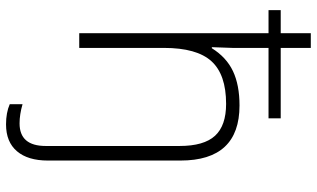

<svg xmlns="http://www.w3.org/2000/svg" viewBox="-225 -575 1040 630"><g transform="rotate(90 295.0 -260.0)"><path d="M388.2 240.2Q349.6 240.2 321.8 228V186Q355.5 195.8 384.8 195.8Q459 195.8 459 109.9V-329.1Q459 -409.2 425.5 -445.6Q392.1 -481.9 320.8 -481.9Q224.6 -481.9 180.9 -433.8Q137.2 -385.7 137.2 -277.8V0H88.9V-621.1H13.2V-661.1H88.9V-759.8H137.2V-661.1H368.2V-621.1H137.2V-502.9L134.8 -435.1H138.2Q168 -482.9 213.4 -504.4Q258.8 -525.9 326.2 -525.9Q506.8 -525.9 506.8 -332V103Q506.8 168.5 476.3 204.3Q445.8 240.2 388.2 240.2Z"/></g></svg>

Font: Zoram GWebM Light
Style: Regular
Weight: 300
Foundry: Ascender Corporation
Version: Version 1.000